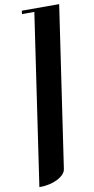

<svg xmlns="http://www.w3.org/2000/svg" viewBox="-108 -735 531 1086"><g transform="rotate(-10 158.0 -192.0)"><path d="M25.9 308.1 169.9 -672.9H99.1L101.1 -691.9H315.9L180.2 231Q175.8 262.7 129.9 286.1Q86.4 308.1 25.9 308.1Z"/></g></svg>

Font: Hjet
Style: Italic
Weight: 400
Designer: T. Christopher White
Version: Version 1.2